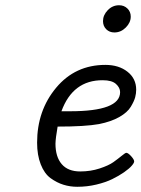

<svg xmlns="http://www.w3.org/2000/svg" viewBox="-20 -714 545 740"><path d="M123 -164.1Q123 -288.1 196.5 -376Q270 -463.9 386.2 -463.9Q438 -463.9 471.4 -437.5Q504.9 -411.1 504.9 -368.2Q504.9 -354 501 -339.1Q497.1 -324.2 484.1 -302.5Q471.2 -280.8 439.7 -262.9Q408.2 -245.1 361.8 -235.8Q308.6 -226.1 202.1 -226.1Q194.3 -182.1 193.8 -160.2Q193.8 -109.4 218 -81.3Q242.2 -53.2 289.1 -53.2Q329.1 -53.2 364 -64.7Q398.9 -76.2 417 -89.1Q435.1 -102.1 449 -113.5Q462.9 -125 466.8 -125Q473.6 -125 485.4 -112.1Q497.1 -99.1 497.1 -91.8Q497.1 -85.9 487.5 -75Q478 -64 458 -50Q438 -36.1 412.6 -23.7Q387.2 -11.2 351.6 -2.7Q315.9 5.9 277.8 5.9Q250 5.9 224.6 -2Q199.2 -9.8 175 -27.3Q150.9 -44.9 137 -80.6Q123 -116.2 123 -164.1ZM216.8 -285.2H250Q442.9 -285.2 442.9 -358.9Q442.9 -376 427 -390.4Q411.1 -404.8 376 -404.8Q260.7 -405.3 216.8 -285.2ZM377 -632.8Q377 -655.8 395.3 -674.8Q413.6 -693.8 439 -693.8Q458 -693.8 470.9 -681.4Q483.9 -668.9 483.9 -649.9Q483.9 -627 464.8 -607.9Q445.8 -588.9 420.9 -588.9Q401.9 -588.9 389.4 -601.3Q377 -613.8 377 -632.8Z"/></svg>

Font: CMU Concrete
Style: Italic
Weight: 500
Italic angle: -14.04°
Version: Version 0.7.0